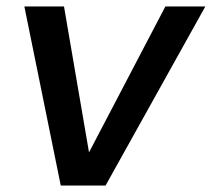

<svg xmlns="http://www.w3.org/2000/svg" viewBox="-20 -571 652 591"><path d="M177 -551 254 -102 489 -551H612L305 0H167L55 -551Z"/></svg>

Font: SVN-Poppins Medium
Style: Italic
Weight: 500
Italic angle: -10°
Designer: Ninad Kale (Devanagari), Jonny Pinhorn (Latin)
Foundry: Indian Type Foundry
Version: Version 3.002 2017; ttfautohint (v1.8.3)